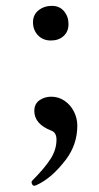

<svg xmlns="http://www.w3.org/2000/svg" viewBox="-20 -437 330 639"><path d="M89.8 -362.8Q89.8 -388.2 108.4 -402.8Q127 -417.5 152.8 -417.5Q178.2 -417.5 193.1 -399.7Q208 -381.8 208 -356.9Q208 -332 191.7 -317.1Q175.3 -302.2 149.4 -302.2Q122.6 -302.2 106.2 -319.8Q89.8 -337.4 89.8 -362.8ZM93.8 181.2Q89.8 181.2 87.4 177.2Q85 172.9 85 169.4Q85 166.5 87.4 164.1Q127.4 124 147.7 92.8Q168 61.5 168 27.8Q168 4.4 151.4 -2Q94.2 -23.9 94.2 -67.9Q94.2 -91.3 111.3 -103.3Q128.4 -115.2 150.4 -115.2Q175.3 -115.2 195.3 -101.3Q215.3 -87.4 226.3 -65.2Q237.3 -43 237.3 -19Q237.3 43.5 199.7 93.8Q175.3 125.5 151.6 146.2Q127.9 167 101.1 179.2Q96.2 181.2 93.8 181.2Z"/></svg>

Font: JuniusX
Style: Regular
Weight: 400
Designer: Peter S. Baker
Foundry: Briery Creek Software
Version: Version 1.004